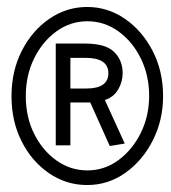

<svg xmlns="http://www.w3.org/2000/svg" viewBox="-20 -550 490 551"><path d="M230 -19Q170 -19 120.5 -53Q71 -87 42 -144.5Q13 -202 13 -274Q13 -346 42.5 -404Q72 -462 121.5 -496Q171 -530 230 -530Q289 -530 338.5 -496Q388 -462 418 -404Q448 -346 448 -274Q448 -206 419 -148Q390 -90 340.5 -54.5Q291 -19 230 -19ZM231 -61Q280 -61 320 -90.5Q360 -120 384 -168.5Q408 -217 408 -275Q408 -333 384.5 -381.5Q361 -430 320.5 -459.5Q280 -489 231 -489Q182 -489 142 -460Q102 -431 78 -382.5Q54 -334 54 -274Q54 -214 78 -166Q102 -118 142 -89.5Q182 -61 231 -61ZM295 -131 239 -256H182V-133H140V-425H224Q283 -425 307.5 -401Q332 -377 332 -340Q332 -315 319 -293Q306 -271 281 -263L338 -138ZM182 -296H228Q291 -296 291 -340Q291 -384 225 -384H182Z"/></svg>

Font: Inconsolata SemiCondensed
Style: Regular
Weight: 400
Width: 4
Monospace: yes
Designer: Raph Levien, Cyreal, Brenton Simpson
Foundry: Raph Levien, Cyreal, Google
Version: Version 3.001; ttfautohint (v1.8.2.53-6de2)